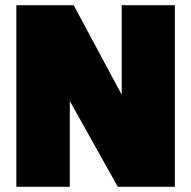

<svg xmlns="http://www.w3.org/2000/svg" viewBox="-20 -720 737 740"><path d="M43 0V-700H264L449 -355V-700H654V0H434L249 -331V0Z"/></svg>

Font: Georama Black
Style: Regular
Weight: 900
Designer: Jean-Baptiste Levee
Foundry: Production Type
Version: Version 1.001